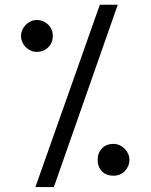

<svg xmlns="http://www.w3.org/2000/svg" viewBox="-20 -731 626 797"><path d="M199.2 -582Q199.2 -567.4 194.1 -555.2Q189 -543 179.9 -534.2Q170.9 -525.4 158.7 -520.5Q146.5 -515.6 132.8 -515.6Q119.6 -515.6 107.9 -520.8Q96.2 -525.9 87.2 -534.9Q78.1 -543.9 72.8 -556.2Q67.4 -568.4 67.4 -582Q67.4 -595.2 72.8 -607.2Q78.1 -619.1 87.2 -628.2Q96.2 -637.2 107.9 -642.6Q119.6 -647.9 132.8 -647.9Q147 -647.9 158.9 -642.8Q170.9 -637.7 179.9 -628.9Q189 -620.1 194.1 -608.2Q199.2 -596.2 199.2 -582ZM517.1 -67.9Q517.1 -53.2 511.7 -41Q506.3 -28.8 497.6 -20Q488.8 -11.2 476.8 -6.3Q464.8 -1.5 451.7 -1.5Q420.9 -1.5 403.1 -20Q385.3 -38.6 385.3 -67.9Q385.3 -96.2 403.3 -115Q421.4 -133.8 451.7 -133.8Q463.9 -133.8 475.6 -128.7Q487.3 -123.5 496.6 -114.5Q505.9 -105.5 511.5 -93.5Q517.1 -81.5 517.1 -67.9ZM468.8 -711.4 203.6 45.4H127L394.5 -711.4Z"/></svg>

Font: XB Zar
Style: Bold Italic
Weight: 700
Italic angle: -12°
Designer: Behnam
Foundry: Irmug
Version: Version 8.005 2009